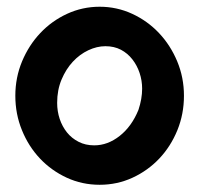

<svg xmlns="http://www.w3.org/2000/svg" viewBox="-20 -541 579 556"><path d="M268.6 -521.5Q318.4 -521.5 362.8 -501Q407.2 -480.5 440.4 -445.3Q473.6 -410.2 493.2 -363.3Q512.7 -316.4 512.7 -263.7Q512.7 -210.9 493.7 -164.1Q474.6 -117.2 441.4 -82Q408.2 -46.9 363.8 -26.4Q319.3 -5.9 268.6 -5.9Q217.8 -5.9 173.3 -26.4Q128.9 -46.9 95.7 -82Q62.5 -117.2 43.5 -164.1Q24.4 -210.9 24.4 -263.7Q24.4 -316.4 43.9 -363.3Q63.5 -410.2 96.7 -445.3Q129.9 -480.5 174.3 -501Q218.8 -521.5 268.6 -521.5ZM380.9 -222.7Q391.6 -254.9 391.6 -284.2Q391.6 -307.6 384.3 -329.6Q377 -351.6 363.3 -369.1Q349.6 -386.7 330.1 -397Q310.5 -407.2 285.2 -407.2Q260.7 -407.2 235.8 -395.5Q210.9 -383.8 190.9 -362.3Q170.9 -340.8 158.2 -310.5Q145.5 -280.3 145.5 -243.2Q145.5 -218.8 152.8 -196.8Q160.2 -174.8 173.8 -157.7Q187.5 -140.6 207.5 -130.4Q227.5 -120.1 252.9 -120.1Q292 -120.1 326.7 -147.5Q361.3 -174.8 380.9 -222.7Z"/></svg>

Font: Shorif Bongobondhu ANSI V2
Style: Regular
Weight: 400
Designer: Shorif Uddin Shishir, Shorif art & Design, e-mail : shorifart@gmail.com, facebook : Shorif2001
Foundry: Lipighor Font Foundry
Version: Designed By Shorif Uddin Shishir | Build By Niladri Shekhar 